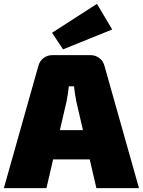

<svg xmlns="http://www.w3.org/2000/svg" viewBox="-29 -976 741 996"><path d="M440 -690Q466 -690 486 -675Q506 -660 513 -634L692 0H471L367 -449Q363 -468 360 -488.5Q357 -509 355 -528H328Q326 -509 323 -488.5Q320 -468 316 -449L212 0H-9L170 -634Q177 -660 197 -675Q217 -690 243 -690ZM525 -301V-149H158V-301ZM474 -956 553 -823 298 -720 241 -806Z"/></svg>

Font: Exo 2 Black
Style: Regular
Weight: 900
Designer: Natanael Gama
Foundry: Natanael Gama
Version: Version 2.010